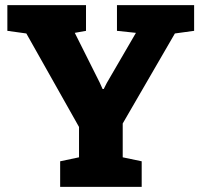

<svg xmlns="http://www.w3.org/2000/svg" viewBox="-20 -731 790 751"><path d="M215.3 0V-100.1L289.1 -115.7V-234.4L83 -600.1L8.8 -610.4V-710.9H316.4V-610.4L272.5 -602.5L370.1 -407.7L381.3 -382.8H385.7L397.5 -406.2L511.7 -602.5L437.5 -610.4V-710.9H739.3V-610.4L664.1 -600.1L460 -248V-115.7L534.2 -100.1V0Z"/></svg>

Font: Roboto Slab LO Black
Style: Regular
Weight: 900
Designer: Google
Version: Version 2.000